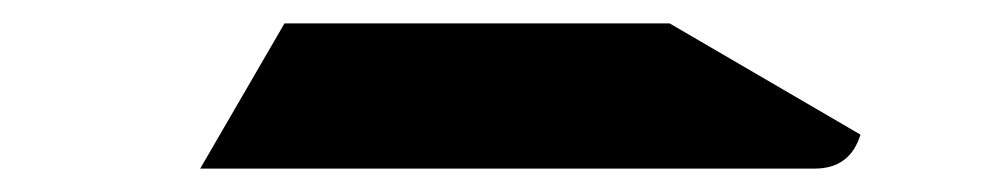

<svg xmlns="http://www.w3.org/2000/svg" viewBox="-20 -144 856 164"><path d="M552 -124 715 -29Q706 0 676 0H470H346H151L223 -124H262H346H470Z"/></svg>

Font: DSEG14 Modern
Style: Bold
Weight: 700
Designer: Keshikan(Twitter:@keshinomi_88pro)
Version: Version 0.46